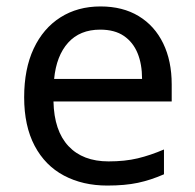

<svg xmlns="http://www.w3.org/2000/svg" viewBox="-20 -566 604 596"><path d="M292 -546Q361 -546 410.5 -516Q460 -486 486.5 -431.5Q513 -377 513 -304V-251H146Q148 -160 192.5 -112.5Q237 -65 317 -65Q368 -65 407.5 -74.5Q447 -84 489 -102V-25Q448 -7 408 1.5Q368 10 313 10Q237 10 178.5 -21Q120 -52 87.5 -113.5Q55 -175 55 -264Q55 -352 84.5 -415Q114 -478 167.5 -512Q221 -546 292 -546ZM291 -474Q228 -474 191.5 -433.5Q155 -393 148 -321H421Q421 -367 407 -401Q393 -435 364.5 -454.5Q336 -474 291 -474Z"/></svg>

Font: hingu115
Style: Book
Weight: 400
Designer: Jelle Bosma - Monotype Design Team
Foundry: Monotype Imaging Inc.
Version: Version 2.003